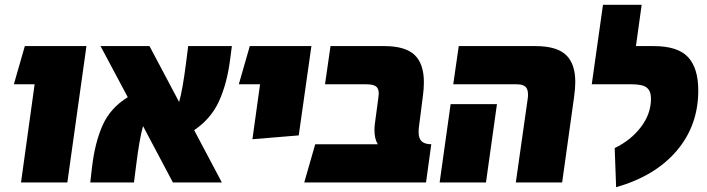

<svg xmlns="http://www.w3.org/2000/svg" viewBox="-20 -764 2959 804"><path d="M125 -411H38L84 -571H342L262 0H68Z M793 -219 909 0H704L579 -236Q564 -184 550 -71L541 0H358L365 -61Q377 -166 409.5 -239Q442 -312 515 -357L401 -571H606L730 -337Q745 -389 759 -500L768 -571H951L943 -510Q930 -412 896.5 -339Q863 -266 793 -219Z M1069 -411H980L1026 -571H1284L1231 -197L1037 -181Z M1733 -210Q1733 -184 1746 -172Q1759 -160 1786 -160L1764 0H1254L1300 -160H1562Q1548 -183 1548 -219Q1548 -236 1551 -255L1564 -352Q1566 -366 1566 -372Q1566 -394 1554 -402.5Q1542 -411 1513 -411H1341L1364 -571H1589Q1677 -571 1716 -534Q1755 -497 1755 -420Q1755 -391 1751 -363L1734 -230Q1733 -223 1733 -210Z M2190 -352Q2191 -358 2191 -369Q2191 -391 2180 -401Q2169 -411 2144 -411H1878L1901 -571H2222Q2311 -571 2350 -534Q2389 -497 2389 -421Q2389 -396 2384 -358L2334 0H2140ZM1867 -328H2061L2015 0H1821Z M2554 -144Q2621 -176 2663.5 -231.5Q2706 -287 2706 -351Q2706 -382 2689 -396.5Q2672 -411 2626 -411H2458L2505 -744H2667L2643 -571H2717Q2818 -571 2861 -525Q2904 -479 2904 -385Q2904 -239 2814 -133Q2724 -27 2560 20Z"/></svg>

Font: FiraGO Heavy
Style: Italic
Weight: 900
Italic angle: -8°
Designer: bBox Type GmbH
Foundry: bBox Type GmbH
Version: Version 1.001